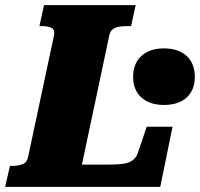

<svg xmlns="http://www.w3.org/2000/svg" viewBox="-56 -730 781 750"><path d="M474 -710 456 -628H438Q420 -628 406 -625Q392 -622 383 -614.5Q374 -607 371 -592L264 -87H359Q389 -87 410 -88.5Q431 -90 445 -95Q459 -100 468 -109Q477 -118 482 -131L517 -235H618L570 0H-36L-17 -82H-7Q16 -82 33 -89Q50 -96 54 -118L155 -592Q159 -614 145.5 -621Q132 -628 108 -628H98L116 -710ZM705 -430Q705 -378 673 -349Q641 -320 584 -320Q529 -320 496.5 -349Q464 -378 464 -430Q464 -482 496.5 -511.5Q529 -541 584 -541Q641 -541 673 -511.5Q705 -482 705 -430Z"/></svg>

Font: Roboto Serif 20pt ExtraBold
Style: Italic
Weight: 800
Italic angle: -10°
Version: Version 1.007